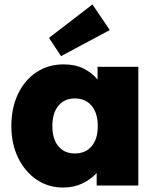

<svg xmlns="http://www.w3.org/2000/svg" viewBox="-20 -833 711 862"><path d="M263 9Q197 9 144.5 -26.5Q92 -62 61.5 -124.5Q31 -187 31 -267Q31 -349 61 -411.5Q91 -474 144 -509Q197 -544 266 -544Q317 -544 354.5 -525.5Q392 -507 418 -476V-533H601V0H414V-56Q387 -27 349 -9Q311 9 263 9ZM316 -144Q364 -144 391.5 -176.5Q419 -209 419 -267Q419 -325 391.5 -358Q364 -391 316 -391Q269 -391 242 -358Q215 -325 215 -267Q215 -209 242 -176.5Q269 -144 316 -144ZM254 -581 200 -663 395 -813 473 -698Z"/></svg>

Font: Lexend ExtraBold
Style: Regular
Weight: 800
Designer: Bonnie Shaver-Troup, Thomas Jockin
Foundry: Lexend
Version: Version 1.007; ttfautohint (v1.8.3)